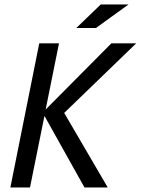

<svg xmlns="http://www.w3.org/2000/svg" viewBox="-20 -830 623 850"><path d="M457 0H354L176.8 -316.9L112.8 0H25.9L153.8 -638.2H241.2L182.1 -345.2L473.1 -638.2H583L264.2 -330.1ZM548.8 -810.1 404.8 -706.1H317.9L425.8 -810.1ZM0 -638.2Z"/></svg>

Font: Code New Roman
Style: Italic
Weight: 400
Italic angle: -11°
Monospace: yes
Designer: Sam Radian
Foundry: Code New Roman
Version: Version 1.508 October 19, 2014